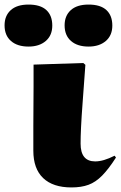

<svg xmlns="http://www.w3.org/2000/svg" viewBox="-97 -807 528 841"><path d="M216 14Q135 14 92 -27Q49 -68 49 -147Q49 -155 49 -184Q49 -213 49 -254.5Q49 -296 49.5 -341.5Q50 -387 50 -427Q50 -467 50 -493.5Q50 -520 50 -524L268 -531L277 -523Q270 -425 265 -359Q260 -293 258 -250Q256 -207 256 -178Q256 -100 320 -100Q356 -100 405 -125L411 -117Q379 -67 350.5 -38Q322 -9 290.5 2.5Q259 14 216 14ZM291 -603Q242 -603 214 -627.5Q186 -652 186 -696Q186 -738 213 -762.5Q240 -787 291 -787Q343 -787 369 -763Q395 -739 395 -695Q395 -652 366.5 -627.5Q338 -603 291 -603ZM28 -603Q-21 -603 -49 -627.5Q-77 -652 -77 -696Q-77 -738 -50 -762.5Q-23 -787 28 -787Q80 -787 106 -763Q132 -739 132 -695Q132 -652 103.5 -627.5Q75 -603 28 -603Z"/></svg>

Font: Literata 72pt Black
Style: Regular
Weight: 900
Designer: Latin by Veronika Burian and Jose Scaglione. Greek by Irene Vlachou. Cyrillic by Vera Evstafieva.
Foundry: TypeTogether
Version: Version 3.002